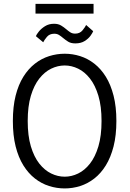

<svg xmlns="http://www.w3.org/2000/svg" viewBox="-20 -992 690 1022"><path d="M324.5 11Q282 11 241.5 -1.8Q201 -14.5 166 -41.8Q131 -69 104.5 -111.5Q78 -154 63.2 -212.8Q48.5 -271.5 48.5 -348Q48.5 -424 63.2 -482.8Q78 -541.5 104.5 -583.8Q131 -626 166 -653.2Q201 -680.5 241.5 -693.2Q282 -706 324.5 -706Q366.5 -706 406.8 -693.2Q447 -680.5 482 -653.2Q517 -626 543.2 -583.8Q569.5 -541.5 584.5 -482.8Q599.5 -424 599.5 -348Q599.5 -271.5 584.5 -212.8Q569.5 -154 543.2 -111.5Q517 -69 482 -41.8Q447 -14.5 406.8 -1.8Q366.5 11 324.5 11ZM324.5 -51.5Q361 -51.5 396 -68.5Q431 -85.5 459 -121.2Q487 -157 503.8 -213.2Q520.5 -269.5 520.5 -348Q520.5 -426 503.8 -482Q487 -538 459 -573.8Q431 -609.5 396 -626.5Q361 -643.5 324.5 -643.5Q287.5 -643.5 252.5 -626.5Q217.5 -609.5 189.2 -573.8Q161 -538 144.2 -482Q127.5 -426 127.5 -348Q127.5 -269.5 144.2 -213.2Q161 -157 189.2 -121.2Q217.5 -85.5 252.5 -68.5Q287.5 -51.5 324.5 -51.5ZM381 -761Q357.5 -761 342.8 -770.2Q328 -779.5 315.5 -790Q305 -799 294.2 -805.8Q283.5 -812.5 269 -812.5Q243.5 -812.5 229.5 -795.5Q215.5 -778.5 210 -767L171 -799.5Q174 -808 186.5 -823.8Q199 -839.5 219.5 -852.5Q240 -865.5 267.5 -865.5Q290 -865.5 305.2 -856.2Q320.5 -847 332.5 -836.5Q343.5 -827 354.2 -820Q365 -813 380 -813Q405 -813 419.2 -830.5Q433.5 -848 438.5 -859L476 -826Q473 -817.5 462 -802Q451 -786.5 431 -773.8Q411 -761 381 -761ZM169 -919.5V-971.5H478V-919.5Z"/></svg>

Font: Trispace Thin Light
Style: Regular
Weight: 300
Version: Version 1.210